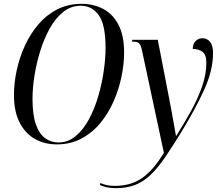

<svg xmlns="http://www.w3.org/2000/svg" viewBox="-20 -744 1152 1004"><path d="M277 11Q213 11 162.5 -17.5Q112 -46 82.5 -103.5Q53 -161 53 -247Q53 -310 67.5 -377Q82 -444 110.5 -506Q139 -568 181.5 -617.5Q224 -667 280.5 -695.5Q337 -724 407 -724Q467 -724 517.5 -698.5Q568 -673 598.5 -616.5Q629 -560 629 -469Q629 -410 615.5 -344Q602 -278 574.5 -215Q547 -152 505 -101Q463 -50 406 -19.5Q349 11 277 11ZM286 1Q336 1 376 -32.5Q416 -66 445.5 -121Q475 -176 494 -241.5Q513 -307 522.5 -373Q532 -439 532 -494Q532 -615 496.5 -664.5Q461 -714 402 -714Q351 -714 310.5 -681.5Q270 -649 240 -595Q210 -541 190 -476Q170 -411 160 -346.5Q150 -282 150 -228Q150 -144 167.5 -94Q185 -44 216 -21.5Q247 1 286 1ZM584 240Q561 240 539 235.5Q517 231 502 223L505 213Q518 219 536 223.5Q554 228 581 228Q664 228 723 187Q782 146 837 55L723 -478Q717 -507 708.5 -516.5Q700 -526 679 -526H670L672 -536H805L868 -211Q873 -187 879 -152.5Q885 -118 891 -85.5Q897 -53 900 -34H902Q943 -99 979 -164Q1015 -229 1037 -292.5Q1059 -356 1059 -417Q1059 -458 1039 -473Q1019 -488 988 -488Q988 -515 1003 -529.5Q1018 -544 1038 -544Q1064 -544 1079 -524.5Q1094 -505 1094 -466Q1094 -377 1048.5 -276.5Q1003 -176 931 -58Q883 20 845 76Q807 132 769.5 168.5Q732 205 688 222.5Q644 240 584 240Z"/></svg>

Font: Noto Serif Display Condensed
Style: Italic
Weight: 400
Width: 3
Italic angle: -12°
Designer: Monotype Design Team
Foundry: Monotype Imaging Inc.
Version: Version 2.009